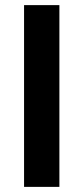

<svg xmlns="http://www.w3.org/2000/svg" viewBox="-20 -730 326 750"><path d="M74 0V-710H212V0Z"/></svg>

Font: Oxford Sans
Style: Bold
Weight: 700
Designer: Matt McInerney, Pablo Impallari, Rodrigo Fuenzalida
Foundry: Matt McInerney, Pablo Impallari, Rodrigo Fuenzalida
Version: Version 3.000g; ttfautohint (v1.5) -l 8 -r 28 -G 28 -x 14 -D